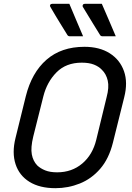

<svg xmlns="http://www.w3.org/2000/svg" viewBox="-20 -965 690 1005"><path d="M343 -945Q362 -899 379 -859.5Q396 -820 415 -775H346Q336 -775 332 -783Q310 -819 296.5 -840.5Q283 -862 271.5 -881.5Q260 -901 243 -930Q240 -935 243 -940Q246 -945 253 -945ZM513 -945Q533 -899 550 -859.5Q567 -820 586 -775H517Q507 -775 503 -783Q481 -819 467.5 -840.5Q454 -862 442.5 -881.5Q431 -901 413 -930Q411 -935 414 -940Q417 -945 424 -945ZM422 -720Q501 -720 554.5 -686Q608 -652 629 -592.5Q650 -533 630 -455L571 -218Q550 -134 504.5 -81.5Q459 -29 398 -4.5Q337 20 270 20Q188 20 134.5 -13Q81 -46 61.5 -105.5Q42 -165 61 -242L115 -461Q146 -585 223.5 -652.5Q301 -720 422 -720ZM154 -250Q140 -192 146.5 -157Q153 -122 175 -99Q192 -83 217 -73Q242 -63 279 -63Q356 -63 410.5 -109Q465 -155 484 -234L538 -456Q552 -508 544 -543Q536 -578 513 -600Q497 -617 471.5 -627Q446 -637 408 -637Q326 -637 276 -586.5Q226 -536 207 -461Z"/></svg>

Font: Recursive Sn Lnr St
Style: Italic
Weight: 400
Italic angle: -15°
Version: Version 1.079;hotconv 1.0.112;makeotfexe 2.5.65598; ttfautoh